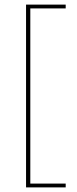

<svg xmlns="http://www.w3.org/2000/svg" viewBox="-20 -695 335 833"><path d="M265 118H93V-675H265V-658.5H111.5V101.5H265Z"/></svg>

Font: Anek Malayalam Medium Thin
Style: Regular
Weight: 250
Version: Version 1.003